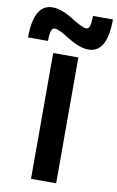

<svg xmlns="http://www.w3.org/2000/svg" viewBox="-177 -1042 671 1097"><g transform="rotate(10 158.0 -493.0)"><path d="M84.7 0V-730H230.6V0ZM278 -784.3Q251 -784.3 219 -796.8Q187 -809.3 146 -835Q121 -851 100.8 -860.2Q80.6 -869.4 69.6 -869.4Q56 -869.4 49.8 -851.9Q43.6 -834.3 43.6 -792.7H-72.3Q-72.3 -986.3 37.3 -986.3Q64.7 -986.3 96.8 -974Q129 -961.6 169.3 -935.6Q195.3 -919.6 215 -910.5Q234.7 -901.3 245.7 -901.3Q259.7 -901.3 265.7 -919.1Q271.7 -937 271.7 -978H387.6Q387.6 -784.3 278 -784.3Z"/></g></svg>

Font: M PLUS 2 Thin
Style: Regular
Weight: 100
Designer: Coji Morishita
Foundry: UNDERFOREST DESIGN
Version: Version 1.001